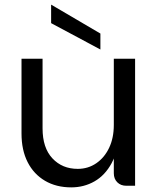

<svg xmlns="http://www.w3.org/2000/svg" viewBox="-20 -803 681 830"><path d="M472 -54V-549H564V0H526Q502 0 487 -15Q472 -30 472 -54ZM288 7Q223 7 174.5 -21.5Q126 -50 99.5 -102Q73 -154 73 -226V-549H164V-248Q164 -164 206.5 -118.5Q249 -73 316 -73Q361 -73 396.5 -97.5Q432 -122 452 -164.5Q472 -207 472 -263L492 -231Q491 -150 462.5 -97.5Q434 -45 388.5 -19Q343 7 288 7ZM201 -783 414 -658V-589L201 -703Z"/></svg>

Font: Parkinsans
Style: Regular
Weight: 400
Designer: Red Stone, Indian Type Foundry
Foundry: Indian Type Foundry
Version: Version 1.000